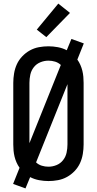

<svg xmlns="http://www.w3.org/2000/svg" viewBox="-20 -1001 540 1070"><path d="M122 49 53 24 89 -66Q79 -80 72 -96Q65 -112 61 -128.5Q57 -145 55.5 -162Q54 -179 54 -196V-539Q54 -565 58.5 -592Q63 -619 74 -643Q85 -667 104 -687Q123 -707 146.5 -720Q170 -733 196.5 -738Q223 -743 250 -743Q276 -743 302.5 -738Q329 -733 352 -721L378 -784L447 -759L411 -669Q421 -655 428 -639Q435 -623 439 -606.5Q443 -590 444.5 -573Q446 -556 446 -539V-196Q446 -170 441.5 -143Q437 -116 426 -92Q415 -68 396 -48Q377 -28 353.5 -15Q330 -2 303.5 3Q277 8 250 8Q224 8 197.5 3Q171 -2 148 -14ZM144 -203 319 -639Q305 -652 287 -657.5Q269 -663 250 -663Q227 -663 205 -654Q183 -645 168.5 -626.5Q154 -608 149 -585Q144 -562 144 -539ZM250 -72Q273 -72 295 -81Q317 -90 331.5 -108.5Q346 -127 351 -150Q356 -173 356 -196V-532L181 -96Q195 -83 213 -77.5Q231 -72 250 -72ZM238 -794 185 -836 305 -981 370 -929Z"/></svg>

Font: Iosevka Fixed Medium
Style: Regular
Weight: 500
Monospace: yes
Designer: Belleve Invis
Foundry: Belleve Invis
Version: Version 32.3.0